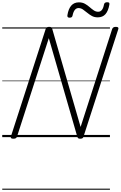

<svg xmlns="http://www.w3.org/2000/svg" viewBox="-20 -1225 1078 1715"><path d="M99 14Q71 14 77 -5L388 -966Q391 -976 398 -980.5Q405 -985 419 -985Q431 -985 437 -981.5Q443 -978 446 -969L700 -91L982 -966Q986 -976 993.5 -980.5Q1001 -985 1015 -985Q1043 -985 1037 -966L726 -5Q724 5 717 9.5Q710 14 696 14Q685 14 679.5 10.5Q674 7 671 -2L416 -884L132 -5Q129 5 121.5 9.5Q114 14 99 14ZM601 -1067Q579 -1067 582 -1089Q591 -1146 616.5 -1175Q642 -1204 685 -1204Q716 -1204 739 -1191Q762 -1178 780.5 -1161.5Q799 -1145 817.5 -1132.5Q836 -1120 857 -1120Q877 -1120 890 -1136Q903 -1152 909 -1185Q913 -1205 937 -1205Q950 -1205 954.5 -1200.5Q959 -1196 957 -1184Q947 -1127 922 -1098.5Q897 -1070 853 -1070Q823 -1070 800.5 -1082.5Q778 -1095 758.5 -1111.5Q739 -1128 720.5 -1140.5Q702 -1153 681 -1153Q662 -1153 648.5 -1136.5Q635 -1120 628 -1086Q626 -1076 620 -1071.5Q614 -1067 601 -1067ZM0 460H962V470H0ZM0 -20H962V0H0ZM0 -505H962V-500H0ZM0 -980H962V-970H0Z"/></svg>

Font: Playwrite NO Guides
Style: Regular
Weight: 400
Designer: Veronika Burian, José Scaglione
Foundry: TypeTogether
Version: Version 1.003